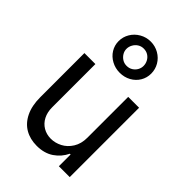

<svg xmlns="http://www.w3.org/2000/svg" viewBox="-243 -930 1038 1038"><g transform="rotate(45 276.5 -410.5)"><path d="M402.3 -530.3H485.4V0H402.3V-89.8H396.5Q376 -46.9 336.4 -20Q296.9 6.8 239.3 6.8Q188.5 6.8 149.9 -15.6Q111.3 -38.1 89.4 -83Q67.4 -127.9 67.4 -193.4V-530.3H151.4V-199.2Q151.4 -162.1 166 -133.8Q180.7 -105.5 207 -89.8Q233.4 -74.2 266.6 -74.2Q298.8 -74.2 330.1 -90.3Q361.3 -106.4 381.8 -139.2Q402.3 -171.9 402.3 -217.8ZM152.3 -707Q152.3 -739.3 168.9 -767.1Q185.5 -794.9 214.4 -811.5Q243.2 -828.1 277.3 -828.1Q311.5 -828.1 340.3 -811.5Q369.1 -794.9 385.3 -767.1Q401.4 -739.3 401.4 -707Q401.4 -674.8 385.3 -647.9Q369.1 -621.1 340.8 -605.5Q312.5 -589.8 277.3 -589.8Q243.2 -589.8 214.4 -605.5Q185.5 -621.1 168.9 -647.9Q152.3 -674.8 152.3 -707ZM342.8 -707Q342.8 -724.6 334.5 -740.2Q326.2 -755.9 311.5 -765.1Q296.9 -774.4 277.3 -774.4Q258.8 -774.4 244.1 -765.1Q229.5 -755.9 220.7 -740.2Q211.9 -724.6 211.9 -707Q211.9 -690.4 220.7 -675.8Q229.5 -661.1 244.1 -651.9Q258.8 -642.6 277.3 -642.6Q296.9 -642.6 311.5 -651.9Q326.2 -661.1 334.5 -675.8Q342.8 -690.4 342.8 -707Z"/></g></svg>

Font: Pretendard JP Variable
Style: Regular
Weight: 400
Designer: Base glyphs from Inter by Rasmus Andersson; Hangul glyphs from Noto Sans CJK(Source Han Sans) by Jang Soo-young and Kang
Foundry: Kil Hyung-jin
Version: Version 1.307;Glyphs 3.2 (3192)